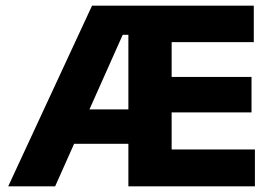

<svg xmlns="http://www.w3.org/2000/svg" viewBox="-20 -659 962 679"><path d="M9 0 305.5 -639H463.5L462.5 -536H414L175 0ZM172 -150.5V-272H459.5V-150.5ZM479.5 0V-130.5H881.5V0ZM434 0V-639H587V0ZM523.5 -261.5V-387H869.5V-261.5ZM479.5 -510V-639H877.5V-510Z"/></svg>

Font: Anek Gurmukhi Medium
Style: Bold
Weight: 700
Version: Version 1.003